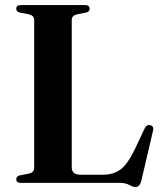

<svg xmlns="http://www.w3.org/2000/svg" viewBox="-20 -720 638 756"><path d="M319 -670.5 285 -664Q262.5 -659 262.5 -642V-60.5Q262.5 -32 298 -32H385.5Q425 -32 453.5 -52Q482 -72 511.5 -133.5L550 -215Q557 -230.5 571.5 -227Q587.5 -223 582.5 -205L536.5 -8.5Q530 16.5 514 16.5Q503 16.5 489 8.2Q475 0 449.5 0H62.5Q44 0 44 -14Q44 -26 58 -29.5L92 -36Q114.5 -41 114.5 -58V-642Q114.5 -659 92 -664L58 -670.5Q44 -674 44 -686Q44 -700 62.5 -700H314.5Q333 -700 333 -686Q333 -674 319 -670.5Z"/></svg>

Font: Fraunces 72pt S000 SemiBold
Style: Regular
Weight: 600
Version: Version 1.000; ttfautohint (v1.8.3)